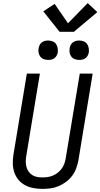

<svg xmlns="http://www.w3.org/2000/svg" viewBox="-20 -1209 647 1237"><path d="M253 8Q223 8 194.5 2.5Q166 -3 141.5 -16Q117 -29 99 -50.5Q81 -72 72 -99Q63 -126 62.5 -155.5Q62 -185 67 -215L153 -735H237L149 -203Q146 -185 146 -167.5Q146 -150 150.5 -133.5Q155 -117 164.5 -103.5Q174 -90 188 -81Q202 -72 219 -69Q236 -66 254 -66Q271 -66 288 -68.5Q305 -71 321.5 -78Q338 -85 352.5 -96.5Q367 -108 377.5 -122.5Q388 -137 394 -153.5Q400 -170 403 -187L494 -735H577L485 -175Q480 -149 470.5 -123.5Q461 -98 444.5 -76Q428 -54 405 -37Q382 -20 357 -9.5Q332 1 305.5 4.5Q279 8 253 8ZM490 -823Q475 -823 461.5 -828Q448 -833 439.5 -844.5Q431 -856 428.5 -870.5Q426 -885 429 -900Q431 -910 436 -920Q441 -930 450 -936.5Q459 -943 469.5 -945.5Q480 -948 490 -948Q505 -948 519 -942.5Q533 -937 541 -925.5Q549 -914 551.5 -899.5Q554 -885 552 -870Q550 -860 544.5 -850Q539 -840 530 -833.5Q521 -827 510.5 -825Q500 -823 490 -823ZM290 -823Q275 -823 261.5 -828Q248 -833 239.5 -844.5Q231 -856 228.5 -870.5Q226 -885 229 -900Q231 -910 236 -920Q241 -930 250 -936.5Q259 -943 269.5 -945.5Q280 -948 290 -948Q305 -948 319 -942.5Q333 -937 341 -925.5Q349 -914 351.5 -899.5Q354 -885 352 -870Q350 -860 344.5 -850Q339 -840 330 -833.5Q321 -827 310.5 -825Q300 -823 290 -823ZM364 -1004 259 -1136 332 -1184 418 -1059 545 -1189 607 -1131 456 -1004Z"/></svg>

Font: Iosevka Curly Extended
Style: Italic
Weight: 400
Width: 7
Italic angle: -9°
Monospace: yes
Designer: Belleve Invis
Foundry: Belleve Invis
Version: Version 11.1.0; ttfautohint (v1.8.3)